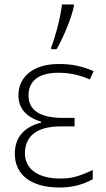

<svg xmlns="http://www.w3.org/2000/svg" viewBox="-20 -825 473 855"><path d="M208 -606H232C265 -663 299 -748 309 -797V-805H256C248 -741 227 -663 208 -614ZM244 10C302 10 351 -3 393 -27V-68C325 -36 294 -30 248 -30C149 -30 91 -73 91 -142C91 -217 142 -262 249 -262H312V-300H261C158 -300 107 -334 107 -400C107 -463 150 -501 240 -501C289 -501 336 -491 380 -471L397 -508C344 -531 300 -540 241 -540C131 -540 62 -485 62 -400C62 -343 96 -304 163 -283V-279C86 -259 46 -213 46 -140C46 -46 120 10 244 10Z"/></svg>

Font: Kathrein 35 Thin
Style: Regular
Weight: 250
Designer: Lazydogs Typefoundry, based on Open Sans by Ascender Corporation
Foundry: Lazydogs Typefoundry
Version: Version 1.003;PS 001.003;hotconv 1.0.88;makeotf.lib2.5.64775